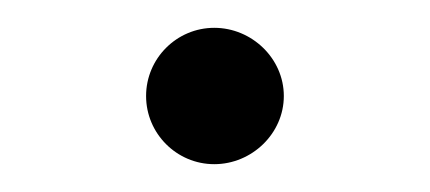

<svg xmlns="http://www.w3.org/2000/svg" viewBox="-20 -426 309 138"><path d="M85 -357C85 -330 107 -308 134 -308C161 -308 184 -330 184 -357C184 -384 161 -406 134 -406C107 -406 85 -384 85 -357Z"/></svg>

Font: Noto Sans Duployan
Style: Regular
Weight: 400
Designer: David Corbett
Foundry: David Corbett
Version: Version 3.002